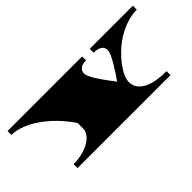

<svg xmlns="http://www.w3.org/2000/svg" viewBox="-24 -1115 1599 1599"><g transform="rotate(-45 776.0 -315.0)"><path d="M242.7 -45.9Q313.5 -47.4 364 -63.2Q414.6 -79.1 446.8 -101.8Q479 -124.5 493.9 -150.1Q508.8 -175.8 508.8 -197.3V-264.6Q479.5 -309.1 444.6 -350.1Q409.7 -391.1 371.3 -426.8Q333 -462.4 292 -491.5Q251 -520.5 209.5 -541.3Q168 -562 127.2 -573.2Q86.4 -584.5 48.8 -584.5V-630.4H926.8V-584.5Q883.8 -584.5 860.8 -566.9Q837.9 -549.3 837.9 -519Q837.9 -503.4 847.9 -480.2Q857.9 -457 877 -426.5Q896 -396 923.3 -358.2Q950.7 -320.3 984.9 -275.4Q1003.9 -303.2 1026.9 -337.6Q1049.8 -372.1 1069.6 -406Q1089.4 -439.9 1102.5 -469.5Q1115.7 -499 1115.7 -516.6Q1115.7 -529.3 1111.3 -541.5Q1106.9 -553.7 1095.9 -563.2Q1085 -572.8 1065.9 -578.6Q1046.9 -584.5 1017.1 -584.5V-630.4H1524.9V-584.5Q1459 -583 1398.4 -562Q1337.9 -541 1285.4 -507.8Q1232.9 -474.6 1189.7 -433.3Q1146.5 -392.1 1115.7 -350.6Q1085 -309.1 1068.1 -271Q1051.3 -232.9 1051.3 -206.1Q1051.3 -162.6 1074 -132.1Q1096.7 -101.6 1135.5 -82.5Q1174.3 -63.5 1226.6 -54.7Q1278.8 -45.9 1337.9 -45.9V0H242.7Z"/></g></svg>

Font: Asset
Style: Regular
Weight: 400
Designer: Riccardo De Franceschi
Foundry: Sorkin Type Co.
Version: Version 1.001